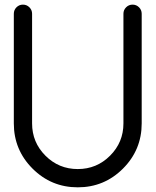

<svg xmlns="http://www.w3.org/2000/svg" viewBox="-20 -801 665 821"><path d="M39.1 -742.2Q39.1 -758.3 50.5 -769.8Q62 -781.2 78.1 -781.2Q94.2 -781.2 105.7 -769.8Q117.2 -758.3 117.2 -742.2V-273.4Q117.2 -192.4 174.3 -135.3Q231.4 -78.1 312.5 -78.1Q393.6 -78.1 450.7 -135.3Q507.8 -192.4 507.8 -273.4V-742.2Q507.8 -758.3 519.3 -769.8Q530.8 -781.2 546.9 -781.2Q563 -781.2 574.5 -769.8Q585.9 -758.3 585.9 -742.2V-273.4Q585.9 -160.2 505.9 -80.1Q425.8 0 312.5 0Q199.2 0 119.1 -80.1Q39.1 -160.2 39.1 -273.4Z"/></svg>

Font: Comfortaa
Style: Regular
Weight: 400
Designer: Johan Aakerlund - aajohan
Foundry: Johan Aakerlund
Version: Version 2.004 2013